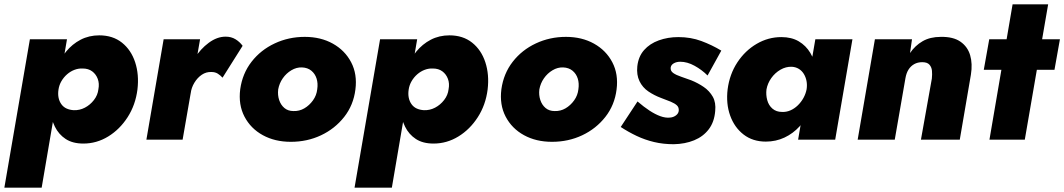

<svg xmlns="http://www.w3.org/2000/svg" viewBox="-34 -640 4878 880"><path d="M157 220 273 -460H103L-14 220ZM596 -230Q604 -298 585.5 -354.5Q567 -411 525 -444.5Q483 -478 421 -478Q374 -478 335.5 -458Q297 -438 268.5 -403Q240 -368 222 -324Q204 -280 197 -230Q191 -183 195.5 -139Q200 -95 217.5 -59.5Q235 -24 267 -3Q299 18 348 18Q409 18 462 -14.5Q515 -47 551 -103Q587 -159 596 -230ZM417 -231Q414 -204 396.5 -181.5Q379 -159 355 -146.5Q331 -134 304 -135Q286 -136 271.5 -142.5Q257 -149 247.5 -162Q238 -175 234.5 -192Q231 -209 234 -229Q237 -250 247.5 -268Q258 -286 273.5 -299.5Q289 -313 307.5 -320Q326 -327 345 -326Q371 -326 388.5 -313Q406 -300 414 -278.5Q422 -257 417 -231Z M883 -460H716L637 0H803ZM986 -284 1078 -430Q1065 -448 1045.5 -460Q1026 -472 1000 -472Q961 -472 923 -444Q885 -416 857.5 -372.5Q830 -329 821 -281L840 -212Q843 -238 857 -261Q871 -284 891 -297.5Q911 -311 935 -310Q952 -310 964 -302.5Q976 -295 986 -284Z M1067 -231Q1058 -160 1086.5 -105.5Q1115 -51 1170.5 -20.5Q1226 10 1299 10Q1374 10 1437.5 -20Q1501 -50 1543.5 -104Q1586 -158 1595 -230Q1604 -300 1575.5 -354.5Q1547 -409 1491.5 -440Q1436 -471 1363 -471Q1289 -471 1225 -441Q1161 -411 1119 -357Q1077 -303 1067 -231ZM1241 -230Q1246 -258 1262 -281Q1278 -304 1301.5 -318Q1325 -332 1350 -331Q1376 -330 1393 -316Q1410 -302 1417 -280Q1424 -258 1420 -231Q1417 -203 1400.5 -180Q1384 -157 1361 -143.5Q1338 -130 1311 -131Q1286 -131 1269.5 -145Q1253 -159 1245.5 -181.5Q1238 -204 1241 -230Z M1762 220 1878 -460H1708L1591 220ZM2201 -230Q2209 -298 2190.5 -354.5Q2172 -411 2130 -444.5Q2088 -478 2026 -478Q1979 -478 1940.5 -458Q1902 -438 1873.5 -403Q1845 -368 1827 -324Q1809 -280 1802 -230Q1796 -183 1800.5 -139Q1805 -95 1822.5 -59.5Q1840 -24 1872 -3Q1904 18 1953 18Q2014 18 2067 -14.5Q2120 -47 2156 -103Q2192 -159 2201 -230ZM2022 -231Q2019 -204 2001.5 -181.5Q1984 -159 1960 -146.5Q1936 -134 1909 -135Q1891 -136 1876.5 -142.5Q1862 -149 1852.5 -162Q1843 -175 1839.5 -192Q1836 -209 1839 -229Q1842 -250 1852.5 -268Q1863 -286 1878.5 -299.5Q1894 -313 1912.5 -320Q1931 -327 1950 -326Q1976 -326 1993.5 -313Q2011 -300 2019 -278.5Q2027 -257 2022 -231Z M2264 -231Q2255 -160 2283.5 -105.5Q2312 -51 2367.5 -20.5Q2423 10 2496 10Q2571 10 2634.5 -20Q2698 -50 2740.5 -104Q2783 -158 2792 -230Q2801 -300 2772.5 -354.5Q2744 -409 2688.5 -440Q2633 -471 2560 -471Q2486 -471 2422 -441Q2358 -411 2316 -357Q2274 -303 2264 -231ZM2438 -230Q2443 -258 2459 -281Q2475 -304 2498.5 -318Q2522 -332 2547 -331Q2573 -330 2590 -316Q2607 -302 2614 -280Q2621 -258 2617 -231Q2614 -203 2597.5 -180Q2581 -157 2558 -143.5Q2535 -130 2508 -131Q2483 -131 2466.5 -145Q2450 -159 2442.5 -181.5Q2435 -204 2438 -230Z M2888 -175 2811 -58Q2846 -35 2884 -17Q2922 1 2964 11Q3006 21 3054 21Q3106 20 3147.5 3Q3189 -14 3214.5 -47.5Q3240 -81 3244 -131Q3248 -170 3233 -196.5Q3218 -223 3192 -241Q3166 -259 3134 -272Q3110 -281 3087.5 -288.5Q3065 -296 3051.5 -305.5Q3038 -315 3040 -331Q3042 -343 3054.5 -350Q3067 -357 3084 -357Q3116 -357 3149.5 -338.5Q3183 -320 3209 -294L3272 -408Q3229 -434 3180.5 -452Q3132 -470 3075 -470Q3027 -470 2985.5 -455Q2944 -440 2918 -410.5Q2892 -381 2887 -336Q2883 -297 2897 -268Q2911 -239 2937.5 -221Q2964 -203 2996 -191Q3021 -182 3040 -174Q3059 -166 3068.5 -157Q3078 -148 3077 -133Q3076 -120 3064 -111Q3052 -102 3036 -101Q3016 -99 2992.5 -107.5Q2969 -116 2943 -133Q2917 -150 2888 -175Z M3703 -460 3624 0H3794L3873 -460ZM3301 -231Q3293 -165 3312.5 -110.5Q3332 -56 3374 -23.5Q3416 9 3476 9Q3522 9 3561.5 -9.5Q3601 -28 3631 -61Q3661 -94 3681 -137.5Q3701 -181 3707 -230Q3713 -277 3706.5 -320.5Q3700 -364 3680 -397.5Q3660 -431 3627 -450.5Q3594 -470 3547 -470Q3487 -470 3434 -439Q3381 -408 3345.5 -354Q3310 -300 3301 -231ZM3479 -230Q3484 -258 3501 -282Q3518 -306 3543 -320.5Q3568 -335 3595 -334Q3613 -333 3627 -324.5Q3641 -316 3650 -301.5Q3659 -287 3662.5 -269Q3666 -251 3663 -231Q3659 -210 3648.5 -191Q3638 -172 3622.5 -157Q3607 -142 3588.5 -134Q3570 -126 3550 -127Q3524 -127 3506.5 -142Q3489 -157 3482.5 -181Q3476 -205 3479 -230Z M4237 -280 4187 0H4365L4416 -298Q4424 -348 4412.5 -387Q4401 -426 4368 -449Q4335 -472 4278 -471Q4229 -471 4194.5 -451Q4160 -431 4137 -397L4146 -460H3976L3897 0H4067L4116 -282Q4120 -305 4130 -321Q4140 -337 4156 -346Q4172 -355 4193 -355Q4216 -355 4226 -343.5Q4236 -332 4237.5 -315.5Q4239 -299 4237 -280Z M4500 -460 4475 -320H4799L4824 -460ZM4607 -620 4501 0H4663L4770 -620Z"/></svg>

Font: Jost ExtraBold
Style: Italic
Weight: 800
Italic angle: -5°
Version: Version 3.710